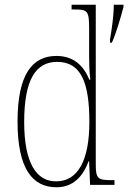

<svg xmlns="http://www.w3.org/2000/svg" viewBox="-20 -780 541 810"><path d="M218 10C288 10 329 -34 354 -100H356L360 0H463V-20H452C392 -20 384 -26 384 -88V-760H282V-740H293C350 -740 356 -735 356 -658V-544C356 -511 357 -477 361 -444H357C332 -504 290 -544 218 -544C116 -544 54 -466 54 -267C54 -68 117 10 218 10ZM444 -612V-600H452C471 -642 490 -709 501 -751V-760H460C460 -713 452 -661 444 -612ZM217 -15C134 -14 82 -92 82 -265C82 -444 131 -519 221 -519C323 -519 357 -430 357 -265C357 -106 310 -15 217 -15Z"/></svg>

Font: Noto Serif Myanmar Condensed Thin
Style: Regular
Weight: 100
Width: 3
Designer: Ben Mitchell and the Monotype Design Team
Foundry: Monotype Imaging Inc.
Version: Version 2.106